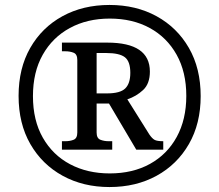

<svg xmlns="http://www.w3.org/2000/svg" viewBox="-20 -745 885 775"><path d="M422 10Q316 10 233 -35.5Q150 -81 102.5 -163.5Q55 -246 55 -358Q55 -469 102 -551.5Q149 -634 232 -679.5Q315 -725 422 -725Q529 -725 612 -679.5Q695 -634 742.5 -551.5Q790 -469 790 -357Q790 -246 742.5 -163.5Q695 -81 612 -35.5Q529 10 422 10ZM423 -45Q516 -45 585.5 -83.5Q655 -122 693.5 -192.5Q732 -263 732 -358Q732 -454 693 -524Q654 -594 584.5 -632Q515 -670 423 -670Q332 -670 262 -632Q192 -594 152.5 -524Q113 -454 113 -357Q113 -259 153 -189Q193 -119 263 -82Q333 -45 423 -45ZM230 -141V-175H243Q263 -175 277.5 -181Q292 -187 292 -210V-503Q292 -526 277.5 -532Q263 -538 243 -538H230V-573H413Q585 -573 585 -456Q585 -407 557.5 -381.5Q530 -356 494 -344L583 -202Q594 -186 604 -180.5Q614 -175 639 -175V-141H530L420 -327H370V-210Q370 -187 385 -181Q400 -175 419 -175H433V-141ZM412 -368Q465 -368 485.5 -388Q506 -408 506 -451Q506 -497 484 -514Q462 -531 409 -531H370V-368Z"/></svg>

Font: Noto Serif NP Hmong
Style: Regular
Weight: 400
Designer: Dalton Maag Ltd
Foundry: Dalton Maag Ltd
Version: Version 1.001